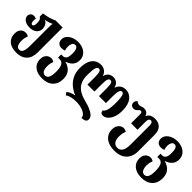

<svg xmlns="http://www.w3.org/2000/svg" viewBox="179 -1647 2997 2997"><g transform="rotate(45 1677.5 -148.0)"><path d="M319 254Q204 254 146 201Q88 148 88 63Q88 16 104.5 -14Q121 -44 147 -58.5Q173 -73 202 -73Q239 -73 267 -52Q258 -31 251.5 -4Q245 23 245 63Q245 121 262 155Q279 189 319 189Q359 189 377.5 149Q396 109 396 12V-388Q396 -428 402 -464H396Q371 -450 341 -441Q311 -432 277 -427V-424Q312 -406 330 -371.5Q348 -337 348 -302Q348 -243 305 -206.5Q262 -170 188 -170Q113 -170 73 -201.5Q33 -233 33 -278Q33 -302 51.5 -325.5Q70 -349 111 -349Q121 -349 134.5 -346.5Q148 -344 161 -337Q157 -327 156 -313.5Q155 -300 155 -287Q155 -262 163 -245Q171 -228 188 -228Q223 -228 223 -301Q223 -347 212.5 -369.5Q202 -392 180 -403V-474Q241 -483 295.5 -497.5Q350 -512 396 -536H553V12Q553 131 490 192.5Q427 254 319 254Z M888 254Q775 254 713.5 201Q652 148 652 63Q652 17 668.5 -13Q685 -43 711.5 -58Q738 -73 766 -73Q803 -73 831 -52Q822 -31 815.5 -4Q809 23 809 63Q809 120 829.5 154.5Q850 189 888 189Q928 189 949 149.5Q970 110 970 25Q970 -66 946.5 -109.5Q923 -153 873 -153H834V-223H872Q908 -223 929 -253.5Q950 -284 950 -358Q950 -484 886 -484Q852 -484 836.5 -453.5Q821 -423 821 -387Q821 -361 824 -343.5Q827 -326 834 -307Q799 -295 768 -295Q724 -295 697 -320.5Q670 -346 670 -395Q670 -437 698.5 -472Q727 -507 775.5 -528Q824 -549 885 -549Q949 -549 999 -526Q1049 -503 1077 -461.5Q1105 -420 1105 -367Q1105 -296 1064 -252Q1023 -208 962 -191V-188Q1002 -179 1040.5 -155Q1079 -131 1104.5 -87.5Q1130 -44 1130 23Q1130 131 1064.5 192.5Q999 254 888 254Z M1937 -550Q2021 -550 2076.5 -480.5Q2132 -411 2132 -278Q2132 -195 2109 -134.5Q2086 -74 2048.5 -40.5Q2011 -7 1969 -7Q1936 -7 1923.5 -23Q1911 -39 1911 -65Q1941 -77 1957 -134.5Q1973 -192 1973 -278Q1973 -356 1967.5 -401Q1962 -446 1950 -465Q1938 -484 1917 -484Q1891 -484 1878 -449.5Q1865 -415 1865 -337V-180H1711V-348Q1711 -425 1700 -454.5Q1689 -484 1662 -484Q1636 -484 1623.5 -454.5Q1611 -425 1611 -348V-180H1457V-337Q1457 -415 1446.5 -449.5Q1436 -484 1408 -484Q1376 -484 1362.5 -439Q1349 -394 1349 -281Q1349 -204 1370 -151Q1391 -98 1428 -63.5Q1465 -29 1513.5 -7.5Q1562 14 1616 27Q1682 43 1736.5 66Q1791 89 1824 119.5Q1857 150 1857 188Q1857 226 1828.5 240Q1800 254 1758 254Q1758 224 1737.5 201Q1717 178 1682.5 162.5Q1648 147 1606 139Q1564 131 1521 131Q1401 131 1336 178L1306 135Q1328 113 1363.5 97.5Q1399 82 1438 77V73Q1371 46 1314.5 -0.5Q1258 -47 1223.5 -116Q1189 -185 1189 -281Q1189 -413 1243.5 -481.5Q1298 -550 1391 -550Q1437 -550 1475.5 -524.5Q1514 -499 1530 -448H1535Q1547 -499 1581.5 -524.5Q1616 -550 1662 -550Q1708 -550 1741.5 -524.5Q1775 -499 1787 -448H1792Q1809 -499 1847.5 -524.5Q1886 -550 1937 -550Z M2483 254Q2358 254 2289.5 196.5Q2221 139 2221 46Q2221 -1 2238 -34Q2255 -67 2281.5 -84Q2308 -101 2337 -101Q2374 -101 2402 -80Q2392 -59 2384.5 -29Q2377 1 2377 48Q2377 115 2405 152Q2433 189 2483 189Q2538 189 2566.5 144Q2595 99 2595 15V-411Q2595 -485 2552 -485Q2508 -485 2508 -411V-234H2366V-429Q2366 -455 2359.5 -467.5Q2353 -480 2337 -480Q2323 -480 2311.5 -471Q2300 -462 2289 -448Q2279 -437 2264.5 -429.5Q2250 -422 2228 -422Q2201 -422 2181.5 -439.5Q2162 -457 2162 -487Q2162 -513 2172 -528Q2182 -543 2198 -550Q2210 -536 2225 -530.5Q2240 -525 2255 -525Q2278 -525 2298 -534Q2320 -544 2348 -544Q2381 -544 2405.5 -528Q2430 -512 2443 -475H2447Q2462 -512 2497 -531Q2532 -550 2582 -550Q2663 -550 2708 -503Q2753 -456 2753 -362V2Q2753 70 2724.5 127.5Q2696 185 2636.5 219.5Q2577 254 2483 254Z M3080 254Q2967 254 2905.5 201Q2844 148 2844 63Q2844 17 2860.5 -13Q2877 -43 2903.5 -58Q2930 -73 2958 -73Q2995 -73 3023 -52Q3014 -31 3007.5 -4Q3001 23 3001 63Q3001 120 3021.5 154.5Q3042 189 3080 189Q3120 189 3141 149.5Q3162 110 3162 25Q3162 -66 3138.5 -109.5Q3115 -153 3065 -153H3026V-223H3064Q3100 -223 3121 -253.5Q3142 -284 3142 -358Q3142 -484 3078 -484Q3044 -484 3028.5 -453.5Q3013 -423 3013 -387Q3013 -361 3016 -343.5Q3019 -326 3026 -307Q2991 -295 2960 -295Q2916 -295 2889 -320.5Q2862 -346 2862 -395Q2862 -437 2890.5 -472Q2919 -507 2967.5 -528Q3016 -549 3077 -549Q3141 -549 3191 -526Q3241 -503 3269 -461.5Q3297 -420 3297 -367Q3297 -296 3256 -252Q3215 -208 3154 -191V-188Q3194 -179 3232.5 -155Q3271 -131 3296.5 -87.5Q3322 -44 3322 23Q3322 131 3256.5 192.5Q3191 254 3080 254Z"/></g></svg>

Font: Noto Serif Georgian Condensed ExtraBold
Style: Regular
Weight: 800
Width: 3
Designer: Monotype Design Team, Akaki Razmadze
Foundry: Google LLC
Version: Version 2.003; ttfautohint (v1.8.4.7-5d5b)